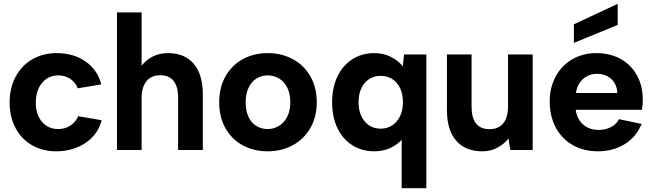

<svg xmlns="http://www.w3.org/2000/svg" viewBox="-20 -785 3415 1005"><path d="M30.4 -248.5Q30.4 -324.5 61.6 -383.3Q92.9 -442 148.9 -474.5Q204.9 -507 276.9 -507Q365.5 -507 428.5 -462.7Q491.6 -418.3 510.1 -343.2L386.6 -322.7Q375.6 -353.6 348 -372.1Q320.3 -390.5 285 -390.5Q250.1 -390.5 223.7 -372.8Q197.3 -355.1 182.4 -323Q167.4 -290.8 167.4 -249Q167.4 -185.7 199.5 -147.6Q231.7 -109.5 285 -109.5Q320.3 -109.5 347.7 -127.2Q375.1 -144.9 389.5 -176.8L512.1 -155.8Q493.6 -82.2 429.3 -38.1Q365 6 276.4 7Q204.4 7.5 148.4 -24.5Q92.4 -56.5 61.4 -114.7Q30.4 -173 30.4 -248.5Z M592.3 -720H721.3V-441.5Q745.8 -472.5 781.1 -489.8Q816.3 -507 859.7 -507Q946.7 -507 994.2 -451Q1041.7 -395 1041.7 -291V0H912.2V-275Q912.2 -332.3 888.5 -361.7Q864.8 -391.1 818.5 -391.1Q772.1 -391.1 746.7 -360.2Q721.3 -329.3 721.3 -270.5V0H592.3Z M1127.4 -250Q1127.4 -327 1160.3 -385.5Q1193.3 -444 1251.1 -475.5Q1308.9 -507 1380.9 -507Q1454 -507 1512.6 -475.5Q1571.3 -444 1604.6 -385.5Q1638 -327 1638 -250Q1638 -172.5 1604.2 -114.2Q1570.5 -56 1511.9 -24.5Q1453.3 7 1381 7Q1307.7 7 1250.1 -24.5Q1192.6 -56 1160 -114Q1127.4 -172 1127.4 -250ZM1499.5 -250Q1499.5 -295.3 1483.3 -327.1Q1467.2 -358.8 1439.9 -374.7Q1412.6 -390.5 1381.1 -390.5Q1349.6 -390.5 1323.5 -374.7Q1297.4 -358.8 1281.7 -327.1Q1265.9 -295.3 1265.9 -249.7Q1265.9 -204.2 1281.1 -172.5Q1296.3 -140.9 1322.5 -125.2Q1348.7 -109.5 1381 -109.5Q1411.8 -109.5 1439.2 -125.4Q1466.6 -141.4 1483 -173Q1499.5 -204.7 1499.5 -250Z M1939.3 7Q1874.8 7 1824.4 -24.7Q1773.9 -56.5 1746.1 -114.7Q1718.4 -173 1718.4 -250Q1718.4 -327 1746.6 -385.3Q1774.9 -443.5 1824.9 -475.3Q1874.8 -507 1939.3 -507Q1986.2 -507 2025.7 -487.5Q2065.1 -468.1 2088.1 -437.6L2095.1 -500H2211.5V200H2082.5V-53.3Q2057.6 -25.9 2021.1 -9.4Q1984.7 7 1939.3 7ZM2089 -250Q2089 -293.4 2073.9 -324.5Q2058.7 -355.6 2032.3 -371.8Q2005.9 -388 1973 -388Q1920.7 -388 1888.8 -350.1Q1856.9 -312.3 1856.9 -250Q1856.9 -188.2 1888.8 -149.8Q1920.7 -111.5 1973 -111.5Q2005.9 -111.5 2032 -128.2Q2058.2 -144.9 2073.6 -176Q2089 -207.1 2089 -250Z M2768.2 0H2651.2L2641.7 -60Q2616.7 -29 2581.7 -11Q2546.7 7 2504.8 7Q2416.3 7 2367.8 -48.8Q2319.4 -104.5 2319.4 -209V-500H2448.4V-225Q2448.4 -168.2 2472 -138.6Q2495.7 -108.9 2542 -108.9Q2588.9 -108.9 2614 -139.3Q2639.2 -169.7 2639.2 -228.5V-500H2768.2Z M2857.4 -254.5Q2857.4 -327 2888.6 -384.8Q2919.9 -442.5 2975.6 -474.8Q3031.4 -507 3101.4 -507Q3173.5 -507 3228.5 -476.5Q3283.5 -446 3314 -390.7Q3344.5 -335.5 3344.5 -262.9V-248.9Q3343.5 -237.9 3342.5 -229.9Q3341.5 -222 3340.5 -210.4H2993.4Q2997.9 -178.1 3013.8 -154.2Q3029.8 -130.3 3055.5 -117.6Q3081.1 -104.9 3114 -104.9Q3149.9 -104.9 3178.5 -120.1Q3207.1 -135.3 3220.1 -161.2L3338.6 -136.2Q3310.1 -68.1 3249.8 -30.5Q3189.5 7 3109.5 7Q3034.9 7 2977.6 -25.7Q2920.4 -58.5 2888.9 -117.7Q2857.4 -177 2857.4 -254.5ZM3105.5 -398.6Q3075.6 -398.6 3052.1 -385.9Q3028.7 -373.2 3013.8 -350.6Q2998.9 -327.9 2994.4 -298.1H3211.1Q3210.6 -326.9 3196.9 -350.1Q3183.2 -373.2 3159.5 -385.9Q3135.9 -398.6 3105.5 -398.6ZM2983.9 -657.8 3213.1 -764.9V-654.5L2983.9 -560.5Z"/></svg>

Font: AF Albert Sans Medium
Style: Regular
Weight: 500
Designer: Andreas Rasmussen
Foundry: a.Foundry
Version: Version 1.300;Glyphs 3.2 (3231)